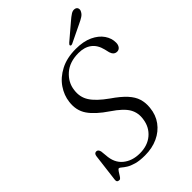

<svg xmlns="http://www.w3.org/2000/svg" viewBox="-254 -992 1114 1114"><g transform="rotate(-45 302.5 -435.0)"><path d="M260.5 10.5Q216 10.5 187.2 2.2Q158.5 -6 141.2 -17Q124 -28 114.8 -36.2Q105.5 -44.5 100.5 -44.5Q94.5 -44.5 86.5 -31.8Q78.5 -19 70.2 -6.2Q62 6.5 54.5 6.5Q33.5 6.5 36.5 -14.5L57.5 -185Q60 -206.5 76.5 -206.5Q91.5 -206.5 96.5 -185.5L100 -151Q103.5 -86.5 144.5 -52.8Q185.5 -19 247.5 -19Q311 -19 352 -53.5Q393 -88 401 -144Q409 -191.5 387 -230.2Q365 -269 298 -314Q224.5 -363.5 192.8 -410.2Q161 -457 169 -520Q174.5 -568.5 204.2 -612.2Q234 -656 286.8 -683.5Q339.5 -711 413.5 -711Q475.5 -711 518.2 -691Q561 -671 583 -638.8Q605 -606.5 604.5 -571Q604.5 -553 595.5 -541.2Q586.5 -529.5 572 -529.5Q546 -529.5 536.5 -560L529.5 -589.5Q518 -636.5 486.8 -659.8Q455.5 -683 407.5 -683Q333.5 -683 289 -643.5Q244.5 -604 238 -549Q230.5 -497 256.8 -455.8Q283 -414.5 350 -367Q402.5 -331 431.5 -299.2Q460.5 -267.5 470.2 -235Q480 -202.5 476 -165Q471 -111.5 442 -72Q413 -32.5 366.2 -11Q319.5 10.5 260.5 10.5ZM505.5 -843Q527 -862 543.2 -872.2Q559.5 -882.5 575 -878.5Q587.5 -875 590.5 -864Q593.5 -853 587 -842Q580 -828 565.5 -818.8Q551 -809.5 531.5 -800.5L419.5 -746.5Q407.5 -741.5 404 -748Q402 -751.5 404.8 -755.5Q407.5 -759.5 411.5 -763Z"/></g></svg>

Font: Fraunces 9pt S000 Light
Style: Italic
Weight: 300
Italic angle: -16°
Version: Version 1.000; ttfautohint (v1.8.3)